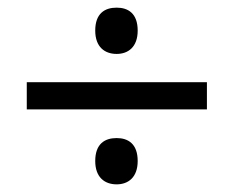

<svg xmlns="http://www.w3.org/2000/svg" viewBox="-20 -603 612 502"><path d="M285 -462C315 -462 340 -480 340 -523C340 -568 315 -583 285 -583C254 -583 229 -568 229 -523C229 -480 254 -462 285 -462ZM50 -317H521V-388H50ZM285 -121C315 -121 340 -139 340 -182C340 -227 315 -242 285 -242C254 -242 229 -227 229 -182C229 -139 254 -121 285 -121Z"/></svg>

Font: Noto Sans Cuneiform
Style: Regular
Weight: 400
Designer: Monotype Design Team
Foundry: Monotype Imaging Inc.
Version: Version 2.001